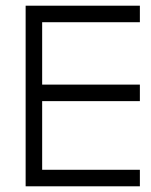

<svg xmlns="http://www.w3.org/2000/svg" viewBox="-20 -654 531 674"><path d="M471 -576H128V-357H471V-299H128V-58H471V0H70V-634H471Z"/></svg>

Font: Linear
Style: Regular
Weight: 400
Designer: Braydon G. Fuller
Foundry: Braydon G. Fuller
Version: Version 1.000;PS 001.000;hotconv 1.0.38